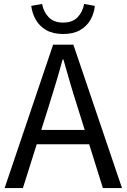

<svg xmlns="http://www.w3.org/2000/svg" viewBox="-20 -962 648 982"><path d="M3.6 0 251.7 -733.4H355.3L604 0H506.2L377.9 -410.4Q358 -472.5 340.1 -533.4Q322.3 -594.3 304.2 -658H300.2Q282.9 -593.9 264.6 -533.2Q246.2 -472.5 226.7 -410.4L97.1 0ZM133.1 -224.1V-297.4H471.2V-224.1ZM303 -788.1Q251.5 -788.1 216.8 -807.9Q182.1 -827.7 163.3 -860.6Q144.6 -893.5 139.8 -932L195.4 -941.7Q202.1 -902.2 228.6 -874.4Q255 -846.5 303 -846.5Q351.4 -846.5 377.5 -874.4Q403.6 -902.2 410 -941.7L465.2 -932Q461.4 -893.5 442.6 -860.6Q423.9 -827.7 389.4 -807.9Q354.9 -788.1 303 -788.1Z"/></svg>

Font: Noto Sans SC Thin
Style: Regular
Weight: 100
Designer: Ryoko NISHIZUKA 西塚涼子 (kana, bopomofo & ideographs); Paul D. Hunt (Latin, Greek & Cyrillic); Sandoll Communications 산돌커뮤니
Foundry: Adobe
Version: Version 2.004-H2;hotconv 1.0.118;makeotfexe 2.5.65603